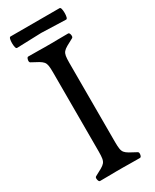

<svg xmlns="http://www.w3.org/2000/svg" viewBox="-228 -958 822 1018"><g transform="rotate(-30 183.0 -449.5)"><path d="M133 -623Q133 -650 130.5 -664.5Q128 -679 120.5 -688Q113 -697 97.5 -706Q82 -715 55 -729Q48 -733 51 -747Q54 -761 61 -761Q109 -761 127.5 -760.5Q146 -760 161 -760H205Q220 -760 238.5 -760.5Q257 -761 305 -761Q313 -761 315.5 -747Q318 -733 311 -729Q284 -715 268.5 -706Q253 -697 245.5 -688Q238 -679 235.5 -664.5Q233 -650 233 -623V-138Q233 -111 235.5 -96Q238 -81 245.5 -72Q253 -63 268.5 -54Q284 -45 311 -31Q318 -27 315.5 -13Q313 1 305 1Q257 1 238.5 0.5Q220 0 205 0H161Q146 0 127.5 0.5Q109 1 61 1Q54 1 51 -13Q48 -27 55 -31Q82 -45 97.5 -54Q113 -63 120.5 -72Q128 -81 130.5 -96Q133 -111 133 -138ZM333 -830 183 -835 33 -830Q27 -830 24.5 -840.5Q22 -851 22 -865Q22 -879 24.5 -889.5Q27 -900 33 -900H333Q339 -900 341.5 -889.5Q344 -879 344 -865Q344 -851 341.5 -840.5Q339 -830 333 -830Z"/></g></svg>

Font: Anvers
Style: Regular
Weight: 400
Designer: Ishtar van Looy
Version: Version 1.000